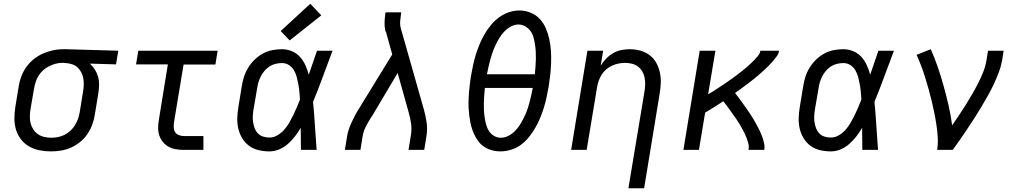

<svg xmlns="http://www.w3.org/2000/svg" viewBox="-20 -801 5440 1026"><path d="M252 8Q221 8 191 2Q161 -4 135.5 -18.5Q110 -33 92 -56.5Q74 -80 65.5 -108Q57 -136 57 -167.5Q57 -199 62 -230L80 -340Q84 -367 94 -393Q104 -419 120.5 -442.5Q137 -466 160 -484.5Q183 -503 209 -514.5Q235 -526 262 -532Q289 -538 316 -538Q320 -538 324.5 -538Q329 -538 333 -538L612 -530L600 -457L460 -461Q476 -447 487.5 -428.5Q499 -410 504.5 -389.5Q510 -369 509.5 -346Q509 -323 505 -300L487 -190Q483 -163 473.5 -136.5Q464 -110 448 -86Q432 -62 409 -43Q386 -24 360 -12.5Q334 -1 306.5 3.5Q279 8 252 8ZM253 -65Q271 -65 289.5 -68.5Q308 -72 325 -80.5Q342 -89 356.5 -102.5Q371 -116 381 -132.5Q391 -149 397 -166.5Q403 -184 406 -202L424 -312Q427 -330 427.5 -348Q428 -366 425 -383Q422 -400 414 -415Q406 -430 394 -441Q382 -452 365.5 -457.5Q349 -463 331 -464L321 -465Q318 -465 315.5 -465Q313 -465 311 -465Q293 -465 275.5 -460Q258 -455 241 -446.5Q224 -438 210 -425Q196 -412 186 -396Q176 -380 170.5 -362.5Q165 -345 162 -328L143 -218Q140 -199 139.5 -179.5Q139 -160 143.5 -142.5Q148 -125 158 -109.5Q168 -94 182.5 -84Q197 -74 215.5 -69.5Q234 -65 253 -65Z M963 0Q941 0 920 -3.5Q899 -7 881.5 -16.5Q864 -26 851 -41.5Q838 -57 831.5 -76.5Q825 -96 825 -117.5Q825 -139 829 -161L877 -457H707L719 -530H1143L1131 -456H961L910 -149Q908 -135 908.5 -120.5Q909 -106 916 -95Q923 -84 936 -79Q949 -74 963 -74H1067V0Z M1420 8Q1391 8 1362.5 1.5Q1334 -5 1311.5 -21.5Q1289 -38 1274.5 -62Q1260 -86 1253.5 -113.5Q1247 -141 1248 -170.5Q1249 -200 1254 -230L1272 -340Q1276 -366 1284 -391Q1292 -416 1306.5 -439.5Q1321 -463 1341 -482.5Q1361 -502 1385 -515Q1409 -528 1435 -533Q1461 -538 1487 -538Q1515 -538 1540.5 -527Q1566 -516 1583.5 -496.5Q1601 -477 1612 -452.5Q1623 -428 1630 -402Q1641 -434 1652 -466Q1663 -498 1674 -530H1757Q1731 -462 1706 -393.5Q1681 -325 1653 -257Q1659 -193 1663 -128.5Q1667 -64 1672 0H1588Q1588 -30 1587.5 -59.5Q1587 -89 1587 -118Q1573 -94 1556 -72Q1539 -50 1518 -31.5Q1497 -13 1471.5 -2.5Q1446 8 1420 8ZM1420 -66Q1442 -66 1462.5 -78Q1483 -90 1498.5 -107.5Q1514 -125 1525.5 -145Q1537 -165 1547 -185.5Q1557 -206 1566 -227Q1575 -248 1583 -269Q1582 -289 1580 -309.5Q1578 -330 1574.5 -349.5Q1571 -369 1566 -388.5Q1561 -408 1551 -425Q1541 -442 1524.5 -453Q1508 -464 1487 -464Q1470 -464 1453 -460Q1436 -456 1421 -446.5Q1406 -437 1394 -423Q1382 -409 1374 -393.5Q1366 -378 1361 -361.5Q1356 -345 1354 -328L1335 -218Q1332 -200 1331 -182.5Q1330 -165 1332.5 -148Q1335 -131 1341 -115.5Q1347 -100 1358.5 -88Q1370 -76 1386.5 -71Q1403 -66 1420 -66ZM1528 -585 1480 -635 1638 -781 1697 -719Z M1823 0 1835 -74Q1838 -93 1844.5 -111.5Q1851 -130 1859.5 -148.5Q1868 -167 1877.5 -185Q1887 -203 1898 -220L2076 -510L2043 -629Q2042 -630 2041.5 -631Q2041 -632 2040.5 -633.5Q2040 -635 2040 -635Q2040 -635 2039 -638Q2034 -659 2035 -682Q2036 -705 2039 -728L2041 -735H2124L2123 -728Q2120 -708 2118.5 -687.5Q2117 -667 2122 -649L2244 -220Q2254 -186 2259.5 -149Q2265 -112 2259 -74L2247 0H2163L2175 -74Q2181 -106 2177 -138Q2173 -170 2164 -200L2105 -411L1969 -182Q1967 -179 1964 -175Q1961 -171 1959 -167Q1959 -167 1959 -167Q1959 -167 1959 -167Q1945 -145 1933.5 -121.5Q1922 -98 1918 -74L1906 0Z M2653 8Q2632 8 2612 3Q2592 -2 2574.5 -12Q2557 -22 2544 -36.5Q2531 -51 2521.5 -68.5Q2512 -86 2505 -105Q2498 -124 2494 -144Q2490 -164 2487.5 -184.5Q2485 -205 2484 -226Q2483 -247 2484 -268.5Q2485 -290 2486.5 -311.5Q2488 -333 2491 -354Q2494 -375 2497 -396Q2502 -424 2508 -452.5Q2514 -481 2522.5 -508.5Q2531 -536 2542 -563Q2553 -590 2568 -616Q2583 -642 2602.5 -666Q2622 -690 2646.5 -708Q2671 -726 2699 -735.5Q2727 -745 2756 -745Q2787 -745 2816 -733Q2845 -721 2865 -699Q2885 -677 2897 -649Q2909 -621 2915.5 -591Q2922 -561 2924 -529.5Q2926 -498 2925 -466Q2924 -434 2920.5 -402.5Q2917 -371 2912 -339Q2907 -311 2901 -282.5Q2895 -254 2886.5 -226.5Q2878 -199 2867 -172Q2856 -145 2841 -119Q2826 -93 2807 -69Q2788 -45 2763.5 -27Q2739 -9 2710 -0.5Q2681 8 2653 8ZM2582 -404H2838Q2840 -424 2841.5 -444.5Q2843 -465 2843.5 -484.5Q2844 -504 2843 -524Q2842 -544 2839 -563Q2836 -582 2831 -601Q2826 -620 2815 -635Q2804 -650 2787 -660Q2770 -670 2750 -670Q2730 -670 2710.5 -659.5Q2691 -649 2676 -633.5Q2661 -618 2649.5 -599.5Q2638 -581 2629 -562Q2620 -543 2613 -523.5Q2606 -504 2600.5 -484Q2595 -464 2590.5 -444Q2586 -424 2582 -404ZM2657 -65Q2677 -65 2696.5 -75Q2716 -85 2731.5 -100.5Q2747 -116 2758.5 -134.5Q2770 -153 2779.5 -172Q2789 -191 2796 -210.5Q2803 -230 2808.5 -250Q2814 -270 2818.5 -290Q2823 -310 2827 -331H2571Q2569 -311 2567.5 -291Q2566 -271 2565.5 -251Q2565 -231 2566 -211.5Q2567 -192 2570 -172.5Q2573 -153 2578 -134.5Q2583 -116 2593 -100.5Q2603 -85 2619.5 -75Q2636 -65 2657 -65Z M3338 205 3424 -312Q3427 -331 3427.5 -350Q3428 -369 3424.5 -386.5Q3421 -404 3412 -419.5Q3403 -435 3389 -445.5Q3375 -456 3357 -460.5Q3339 -465 3320 -465Q3303 -465 3285.5 -461.5Q3268 -458 3251.5 -450.5Q3235 -443 3220.5 -431Q3206 -419 3196 -403.5Q3186 -388 3180 -371Q3174 -354 3171 -337L3115 0H3032L3119 -530H3203L3190 -450Q3202 -470 3219 -487.5Q3236 -505 3256.5 -517Q3277 -529 3300 -533.5Q3323 -538 3345 -538Q3374 -538 3401.5 -530.5Q3429 -523 3451 -506.5Q3473 -490 3486.5 -466Q3500 -442 3506 -415Q3512 -388 3511 -358.5Q3510 -329 3505 -300L3422 205Z M3632 0 3719 -530H3803L3764 -297Q3778 -305 3790.5 -313Q3803 -321 3816 -329.5Q3829 -338 3842 -346.5Q3855 -355 3867.5 -364Q3880 -373 3892.5 -381.5Q3905 -390 3917 -399.5Q3929 -409 3941.5 -418.5Q3954 -428 3965.5 -438Q3977 -448 3988.5 -458.5Q4000 -469 4010.5 -480Q4021 -491 4031 -503Q4041 -515 4043 -530H4143Q4141 -514 4131 -500.5Q4121 -487 4110.5 -474.5Q4100 -462 4088 -450Q4076 -438 4064 -427Q4052 -416 4039.5 -405Q4027 -394 4014 -383.5Q4001 -373 3988 -363Q3975 -353 3961.5 -343Q3948 -333 3935 -323.5Q3922 -314 3908 -304Q3919 -290 3929 -276.5Q3939 -263 3949 -249Q3959 -235 3969 -221Q3979 -207 3988.5 -192.5Q3998 -178 4007 -163Q4016 -148 4024 -133Q4032 -118 4039.5 -102.5Q4047 -87 4053 -70.5Q4059 -54 4063 -36Q4067 -18 4064 0H3980Q3983 -16 3979.5 -31Q3976 -46 3971 -60Q3966 -74 3959.5 -87.5Q3953 -101 3945.5 -114Q3938 -127 3930.5 -140Q3923 -153 3914.5 -165Q3906 -177 3897.5 -189Q3889 -201 3880.5 -213Q3872 -225 3863 -237Q3854 -249 3845 -260Q3821 -244 3797 -229Q3773 -214 3748 -199L3715 0Z M4420 8Q4391 8 4362.5 1.5Q4334 -5 4311.5 -21.5Q4289 -38 4274.5 -62Q4260 -86 4253.5 -113.5Q4247 -141 4248 -170.5Q4249 -200 4254 -230L4272 -340Q4276 -366 4284 -391Q4292 -416 4306.5 -439.5Q4321 -463 4341 -482.5Q4361 -502 4385 -515Q4409 -528 4435 -533Q4461 -538 4487 -538Q4515 -538 4540.5 -527Q4566 -516 4583.5 -496.5Q4601 -477 4612 -452.5Q4623 -428 4630 -402Q4641 -434 4652 -466Q4663 -498 4674 -530H4757Q4731 -462 4706 -393.5Q4681 -325 4653 -257Q4659 -193 4663 -128.5Q4667 -64 4672 0H4588Q4588 -30 4587.5 -59.5Q4587 -89 4587 -118Q4573 -94 4556 -72Q4539 -50 4518 -31.5Q4497 -13 4471.5 -2.5Q4446 8 4420 8ZM4420 -66Q4442 -66 4462.5 -78Q4483 -90 4498.5 -107.5Q4514 -125 4525.5 -145Q4537 -165 4547 -185.5Q4557 -206 4566 -227Q4575 -248 4583 -269Q4582 -289 4580 -309.5Q4578 -330 4574.5 -349.5Q4571 -369 4566 -388.5Q4561 -408 4551 -425Q4541 -442 4524.5 -453Q4508 -464 4487 -464Q4470 -464 4453 -460Q4436 -456 4421 -446.5Q4406 -437 4394 -423Q4382 -409 4374 -393.5Q4366 -378 4361 -361.5Q4356 -345 4354 -328L4335 -218Q4332 -200 4331 -182.5Q4330 -165 4332.5 -148Q4335 -131 4341 -115.5Q4347 -100 4358.5 -88Q4370 -76 4386.5 -71Q4403 -66 4420 -66Z M4988 0Q4993 -34 4991 -67.5Q4989 -101 4984 -134Q4979 -167 4972.5 -199Q4966 -231 4958.5 -262.5Q4951 -294 4942 -325.5Q4933 -357 4923.5 -388Q4914 -419 4902.5 -449Q4891 -479 4878 -508L4954 -538Q4975 -490 4992 -440.5Q5009 -391 5023 -340Q5037 -289 5049 -237Q5061 -185 5068 -131Q5087 -159 5105.5 -186.5Q5124 -214 5141.5 -242Q5159 -270 5175.5 -298.5Q5192 -327 5207 -356.5Q5222 -386 5234 -416Q5246 -446 5251 -477L5260 -530H5343L5335 -477Q5329 -445 5317 -413.5Q5305 -382 5290.5 -351Q5276 -320 5259 -290Q5242 -260 5224.5 -230.5Q5207 -201 5188.5 -172Q5170 -143 5150.5 -114Q5131 -85 5111.5 -56.5Q5092 -28 5071 0Z"/></svg>

Font: Iosevka Curly Extended
Style: Italic
Weight: 400
Width: 7
Italic angle: -9°
Monospace: yes
Designer: Belleve Invis
Foundry: Belleve Invis
Version: Version 11.1.0; ttfautohint (v1.8.3)